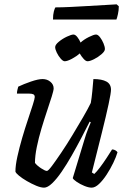

<svg xmlns="http://www.w3.org/2000/svg" viewBox="-20 -864 590 884"><path d="M183 0Q168 0 146.5 -9Q125 -18 103.5 -30.5Q82 -43 67.5 -55Q53 -67 51 -74Q51 -102 60 -143Q69 -184 82 -228.5Q95 -273 108.5 -313Q122 -353 131 -381.5Q140 -410 140 -417Q140 -427 133 -430Q126 -433 114 -433H58Q58 -442 60.5 -451.5Q63 -461 64 -465Q89 -477 122.5 -488.5Q156 -500 176 -500Q197 -500 212 -487.5Q227 -475 227 -457Q227 -448 218.5 -420.5Q210 -393 197 -354.5Q184 -316 171 -272.5Q158 -229 149.5 -187.5Q141 -146 141 -114Q151 -101 169.5 -89Q188 -77 196 -77Q202 -77 219.5 -100.5Q237 -124 262 -161Q287 -198 313 -241Q339 -284 362 -323.5Q385 -363 398 -390Q402 -412 405 -443.5Q408 -475 410 -500Q449 -500 470 -488.5Q491 -477 491 -451Q491 -436 480 -384.5Q469 -333 449 -253Q429 -173 403 -70L414 -63Q425 -73 440.5 -93.5Q456 -114 471 -137Q486 -160 496 -176Q504 -176 511 -172Q518 -168 521 -163Q515 -142 501.5 -114Q488 -86 471 -60Q454 -34 436 -17Q418 0 402 0Q388 0 368.5 -8Q349 -16 333.5 -26.5Q318 -37 315 -44L369 -222Q377 -249 385.5 -270.5Q394 -292 398 -301L393 -304Q376 -270 354.5 -229Q333 -188 310 -147.5Q287 -107 264 -73.5Q241 -40 220 -20Q199 0 183 0ZM278 -582Q270 -582 259.5 -594Q249 -606 241.5 -621.5Q234 -637 234 -647Q234 -658 251 -672Q268 -686 288.5 -695.5Q309 -705 318 -705Q327 -705 336 -693.5Q345 -682 351 -668Q366 -682 389 -693.5Q412 -705 422 -705Q431 -705 440.5 -692.5Q450 -680 456.5 -664.5Q463 -649 463 -638Q463 -628 447.5 -614.5Q432 -601 413 -591.5Q394 -582 383 -582Q375 -582 365 -593Q355 -604 347 -618Q333 -605 311.5 -593.5Q290 -582 278 -582ZM224 -774Q224 -797 228 -811.5Q232 -826 235 -830Q265 -830 305.5 -832Q346 -834 388 -836.5Q430 -839 465 -841Q500 -843 517 -844L527 -835Q527 -817 523 -799Q519 -781 516 -774Z"/></svg>

Font: Texturina
Style: Italic
Weight: 400
Italic angle: -11°
Designer: Guillermo Torres Carreño
Foundry: Omnibus-Type
Version: Version 1.002; ttfautohint (v1.8.3)